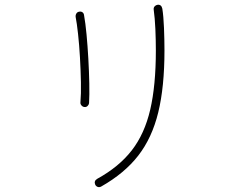

<svg xmlns="http://www.w3.org/2000/svg" viewBox="-20 -765 1040 802"><path d="M403 14Q396 18 389 16Q382 14 378 7Q371 -9 386 -18Q477 -68 530.5 -137Q584 -206 607.5 -307Q631 -408 631 -554Q631 -598 629 -643.5Q627 -689 622 -725Q621 -733 626 -738.5Q631 -744 638 -745Q654 -747 658 -729Q663 -698 665 -648.5Q667 -599 667 -554Q667 -402 641 -295.5Q615 -189 557.5 -115Q500 -41 403 14ZM332 -318Q325 -319 320 -325Q315 -331 316 -338Q319 -372 318 -422Q317 -472 314 -525Q311 -578 306 -623.5Q301 -669 296 -694Q295 -702 299 -708.5Q303 -715 310 -716Q318 -718 324 -714Q330 -710 331 -702Q337 -669 341.5 -621Q346 -573 349 -519.5Q352 -466 353 -417Q354 -368 352 -334Q351 -327 345.5 -322Q340 -317 332 -318Z"/></svg>

Font: Zen Maru Gothic Light
Style: Regular
Weight: 300
Designer: Yoshimichi Ohira
Foundry: Positype
Version: Version 1.001